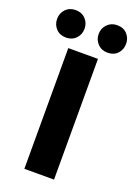

<svg xmlns="http://www.w3.org/2000/svg" viewBox="-189 -909 690 973"><g transform="rotate(20 156.0 -422.5)"><path d="M74 0V-651H234V0ZM44 -697Q11 -697 -9.5 -718.5Q-30 -740 -30 -771Q-30 -802 -9.5 -823.5Q11 -845 44 -845Q77 -845 97.5 -823.5Q118 -802 118 -771Q118 -740 97.5 -718.5Q77 -697 44 -697ZM268 -697Q236 -697 215 -718.5Q194 -740 194 -771Q194 -802 215 -823.5Q236 -845 268 -845Q302 -845 322 -823.5Q342 -802 342 -771Q342 -740 322 -718.5Q302 -697 268 -697Z"/></g></svg>

Font: Source Sans 3 ExtraBold
Style: Regular
Weight: 800
Designer: Paul D. Hunt
Foundry: Adobe
Version: Version 3.052;hotconv 1.1.0;makeotfexe 2.6.0